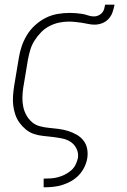

<svg xmlns="http://www.w3.org/2000/svg" viewBox="-20 -583 540 818"><path d="M166 215V178H167Q182 178 197 177Q212 176 227 172Q242 168 256 161Q270 154 282.5 143.5Q295 133 302 118.5Q309 104 312 90Q315 69 306 50.5Q297 32 281 21.5Q265 11 245 7Q225 3 204.5 0.5Q184 -2 163.5 -4Q143 -6 124 -12.5Q105 -19 90 -31.5Q75 -44 63.5 -59.5Q52 -75 45.5 -94Q39 -113 36.5 -133Q34 -153 35.5 -174Q37 -195 40 -215L60 -335Q64 -361 72.5 -386Q81 -411 95 -434Q109 -457 130 -476Q151 -495 175 -507Q199 -519 225 -523.5Q251 -528 276 -528Q289 -528 302.5 -527Q316 -526 329 -524Q342 -522 354.5 -517.5Q367 -513 381 -513Q390 -513 399 -517Q408 -521 414.5 -528Q421 -535 423.5 -544Q426 -553 428 -563H468Q465 -547 459.5 -531Q454 -515 442.5 -502.5Q431 -490 415 -484Q399 -478 383 -478Q369 -478 355.5 -481Q342 -484 328.5 -486Q315 -488 300.5 -489.5Q286 -491 272 -491Q252 -491 231 -486.5Q210 -482 190 -471.5Q170 -461 154.5 -445Q139 -429 127 -410Q115 -391 109 -370.5Q103 -350 99 -329L79 -209Q76 -189 75.5 -168.5Q75 -148 79 -128.5Q83 -109 92.5 -92Q102 -75 116.5 -62.5Q131 -50 150.5 -45Q170 -40 190.5 -38Q211 -36 231 -33.5Q251 -31 270 -25Q289 -19 306 -9.5Q323 0 335 15Q347 30 351 49.5Q355 69 352 90Q349 109 340 128Q331 147 316.5 162.5Q302 178 283.5 188.5Q265 199 245.5 205Q226 211 206.5 213Q187 215 167 215Z"/></svg>

Font: Iosevka Extralight Oblique
Style: Regular
Weight: 200
Italic angle: -9°
Monospace: yes
Designer: Belleve Invis
Foundry: Belleve Invis
Version: Version 32.5.0; ttfautohint (v1.8.4)